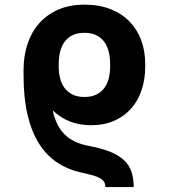

<svg xmlns="http://www.w3.org/2000/svg" viewBox="-20 -558 713 811"><path d="M79.5 -263.1Q79.5 -322.4 96.4 -372.9Q113.3 -423.3 146 -460Q178.6 -496.8 226.6 -517.6Q274.5 -538.4 336.6 -538.4Q398.8 -538.4 446.6 -519.5Q494.3 -500.7 527 -467.2Q559.7 -433.6 576.5 -387.8Q593.4 -342 593.4 -287.6V-277Q593.4 -224.1 578.5 -178.6Q563.6 -133.2 534.4 -100Q505.3 -66.8 462.5 -47.9Q419.7 -29.1 364.3 -29.1Q316.8 -29.1 277 -44.2Q237.2 -59.3 202.8 -91.3Q209.9 -58.2 222.5 -33Q235.1 -7.8 253.6 10.3Q272 28.4 296.5 40Q321 51.5 351.6 57.5Q405.2 67.5 441.9 81.7Q478.7 95.9 501.6 116.5Q524.5 137.1 534.6 165.5Q544.7 193.9 544.7 232.2H425.1Q425.1 219.1 419.7 210.2Q414.4 201.3 402.5 194.6Q390.6 187.9 371.4 182.5Q352.3 177.2 324.9 171.2Q267.4 158.7 221.9 128.7Q176.5 98.7 144.9 48.7Q113.3 -1.4 96.4 -72.8Q79.5 -144.2 79.5 -239.3ZM336.6 -148.4Q366.8 -148.4 387.6 -158.9Q408.4 -169.4 421.2 -187Q433.9 -204.5 439.6 -227.8Q445.3 -251.1 445.3 -277V-287.6Q445.3 -312.1 440.2 -335.9Q435 -359.7 422.6 -378.2Q410.2 -396.7 389.2 -408Q368.3 -419.4 336.6 -419.4Q305.8 -419.4 285 -408.6Q264.2 -397.7 251.6 -379.6Q239 -361.5 233.5 -337.7Q228 -313.9 228 -287.6V-277Q228 -251.4 233.7 -228.2Q239.3 -204.9 252.1 -187.1Q264.9 -169.4 285.7 -158.9Q306.5 -148.4 336.6 -148.4Z"/></svg>

Font: Cannonade
Style: Bold
Weight: 700
Designer: Rasmus Andersson
Foundry: rsms
Version: Version 3.012;git-f93a4a705